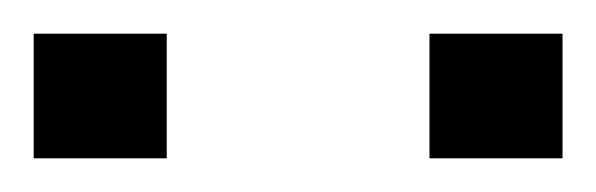

<svg xmlns="http://www.w3.org/2000/svg" viewBox="-20 -737 354 114"><path d="M0 -643V-717H79V-643ZM235 -643V-717H314V-643Z"/></svg>

Font: Archivo Expanded ExtraLight
Style: Regular
Weight: 250
Width: 7
Designer: Hector Gatti
Foundry: Omnibus-Type
Version: Version 2.001